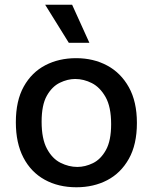

<svg xmlns="http://www.w3.org/2000/svg" viewBox="-20 -779 645 812"><path d="M303 13Q227 13 169 -19Q111 -51 79 -112.5Q47 -174 47 -262Q47 -353 80.5 -413Q114 -473 171.5 -503Q229 -533 302 -533Q375 -533 433 -502Q491 -471 525 -410Q559 -349 559 -259Q559 -168 525 -107.5Q491 -47 433.5 -17Q376 13 303 13ZM307 -73Q340 -73 373 -89Q406 -105 428 -144.5Q450 -184 450 -254Q450 -327 426.5 -368.5Q403 -410 368.5 -427.5Q334 -445 298 -445Q266 -445 233 -429Q200 -413 178 -374Q156 -335 156 -264Q156 -192 178.5 -150Q201 -108 236 -90.5Q271 -73 307 -73ZM271 -598 171 -759H285L358 -598Z"/></svg>

Font: Bricolage Grotesque 10pt Medium
Style: Regular
Weight: 500
Designer: Mathieu Triay
Foundry: Atelier Triay
Version: Version 1.000; ttfautohint (v1.8.4.7-5d5b);gftools[0.9.32]